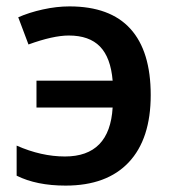

<svg xmlns="http://www.w3.org/2000/svg" viewBox="-20 -570 542 600"><path d="M451 -273Q451 -410 387.5 -480Q324 -550 197 -550Q157 -550 114 -540.5Q71 -531 37 -516L69 -431Q146 -459 195 -459Q259 -459 292.5 -424.5Q326 -390 332 -318H94V-234H332Q323 -81 183 -81Q109 -81 32 -115V-21Q94 10 185 10Q314 10 382.5 -63Q451 -136 451 -273Z"/></svg>

Font: OpenSansMMV
Style: Semibold
Weight: 600
Designer: Steve Matteson
Foundry: Ascender Corporation
Version: Version 6.000